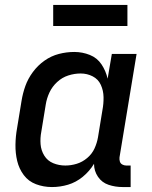

<svg xmlns="http://www.w3.org/2000/svg" viewBox="-20 -748 616 776"><path d="M190 8Q223 8 255 -1.5Q287 -11 314.5 -33.5Q342 -56 360 -86Q360 -57 376 -33.5Q392 -10 419 -1Q446 8 476 8H508V-79H490Q482 -79 474.5 -83Q467 -87 464.5 -95Q462 -103 463 -112L532 -530H432L415 -430Q408 -461 390.5 -487.5Q373 -514 343 -526Q313 -538 280 -538Q249 -538 218 -530Q187 -522 160 -503Q133 -484 113 -457Q93 -430 82.5 -400.5Q72 -371 67 -340L49 -230Q43 -197 42.5 -163Q42 -129 49.5 -97.5Q57 -66 76 -40.5Q95 -15 125.5 -3.5Q156 8 190 8ZM244 -79Q218 -79 195 -88.5Q172 -98 159 -119Q146 -140 144 -165Q142 -190 147 -216L165 -326Q169 -351 180 -374.5Q191 -398 211 -416.5Q231 -435 256 -443Q281 -451 306 -451Q332 -451 354.5 -439.5Q377 -428 387.5 -405Q398 -382 398.5 -355.5Q399 -329 394 -303L376 -193Q372 -170 362 -148Q352 -126 332.5 -109.5Q313 -93 290 -86Q267 -79 244 -79ZM195 -643H495V-728H195Z"/></svg>

Font: Iosevka Sparkle Medium
Style: Italic
Weight: 500
Italic angle: -9°
Designer: Belleve Invis
Foundry: Belleve Invis
Version: Version 4.5.0; ttfautohint (v1.8.3)